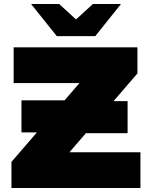

<svg xmlns="http://www.w3.org/2000/svg" viewBox="-20 -937 737 957"><path d="M680 -178V0H37V-130L164 -277H87V-437H302L376 -523H48V-701H665V-571L546 -433H616V-273H408L326 -178ZM583 -917 455 -757H263L135 -917H275L359 -840L443 -917Z"/></svg>

Font: Montserrat Alternates Black
Style: Regular
Weight: 900
Designer: Julieta Ulanovsky
Foundry: Julieta Ulanovsky
Version: Version 7.200